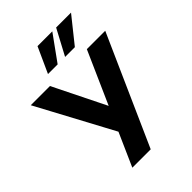

<svg xmlns="http://www.w3.org/2000/svg" viewBox="-284 -1048 1167 1167"><g transform="rotate(-45 299.0 -465.0)"><path d="M147 0 253 -239V-194L-21 -705H144L329 -331H295L461 -705H619L305 0ZM187 -765 262 -930H389L270 -765ZM334 -765 422 -930H550L418 -765Z"/></g></svg>

Font: Nunito Sans 12pt ExtraLight
Style: Weight 830 Width 84 Optical size 12.0 YTLC 445
Weight: 830
Width: 4
Designer: Vernon Adams
Foundry: Vernon Adams
Version: Version 3.101;gftools[0.9.27]